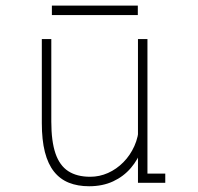

<svg xmlns="http://www.w3.org/2000/svg" viewBox="-20 -636 690 668"><path d="M290 12Q250.5 12 219.8 -0.2Q189 -12.5 168 -38.8Q147 -65 136.2 -107Q125.5 -149 125.5 -208V-500H158.5V-213Q158.5 -144.5 173 -102.2Q187.5 -60 217.5 -40.5Q247.5 -21 294 -21Q326 -21 355.8 -34.2Q385.5 -47.5 409.2 -71.5Q433 -95.5 447.5 -127.8Q462 -160 463.5 -198H487Q487 -156.5 473.8 -118.8Q460.5 -81 435.2 -51.5Q410 -22 373.5 -5Q337 12 290 12ZM460 0V-90.5V-500H493V-17L478 -32H555V0ZM160.5 -583.5V-616.5H459.5V-583.5Z"/></svg>

Font: Trispace Thin
Style: Regular
Weight: 100
Designer: Tyler Finck
Foundry: Etcetera Type Company
Version: Version 1.210